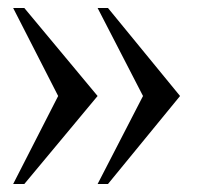

<svg xmlns="http://www.w3.org/2000/svg" viewBox="-20 -457 520 482"><path d="M251 -437H225L339 -216L225 5H251L432 -216ZM41 -437H13L126 -216L13 5H41L225 -216Z"/></svg>

Font: Ponomar Unicode
Style: Regular
Weight: 400
Version: 1.3